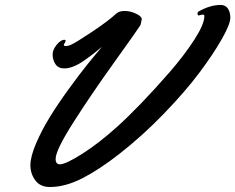

<svg xmlns="http://www.w3.org/2000/svg" viewBox="-20 -750 952 777"><path d="M912.1 -678.2Q912.1 -652.8 878.2 -592.8Q844.2 -532.7 787.6 -456.8Q731 -380.9 644 -290.8Q557.1 -200.7 463.9 -127.9Q381.8 -63.5 312.7 -28.3Q243.7 6.8 182.1 6.8Q142.6 6.8 122.8 -20.3Q103 -47.4 103 -81.1Q103 -116.2 126.2 -170.2Q149.4 -224.1 182.1 -277.1Q214.8 -330.1 257.6 -388.9Q300.3 -447.8 332.5 -487.8Q364.7 -527.8 393.1 -561Q369.6 -541.5 356.9 -531.5Q344.2 -521.5 320.8 -505.1Q297.4 -488.8 277.3 -481Q257.3 -473.1 240.2 -473.1Q215.8 -473.1 204.3 -490.5Q192.9 -507.8 192.9 -529.8Q192.9 -548.3 209.2 -568.6Q225.6 -588.9 240.2 -588.9Q245.6 -588.9 245.6 -585Q245.6 -581.1 241.9 -575.9Q238.3 -570.8 238.3 -568.8Q238.3 -563.5 247.1 -563.5Q254.9 -563.5 267.1 -568.8Q288.1 -578.1 353.8 -622.1Q419.4 -666 450.2 -694.8Q462.4 -705.6 483.9 -705.6Q507.8 -705.6 530.8 -694.6Q553.7 -683.6 553.7 -672.4Q553.7 -669.9 553.2 -668.9Q551.8 -665.5 550.8 -658Q549.8 -650.4 546.9 -646Q536.6 -629.4 441.9 -497.3Q347.2 -365.2 276.1 -253.4Q205.1 -141.6 205.1 -106.9Q205.1 -85 222.2 -85Q245.6 -85 313 -127.7Q380.4 -170.4 456.1 -238.8Q495.6 -274.4 551.3 -332Q606.9 -389.6 666 -457.5Q725.1 -525.4 766.1 -588.9Q807.1 -652.3 807.1 -685.1Q807.1 -690.9 800.8 -690.9Q797.4 -690.9 791.5 -689.2Q785.6 -687.5 784.7 -687.5Q779.3 -687.5 779.3 -695.8Q779.3 -701.2 783.2 -703.1Q830.1 -730 873 -730Q892.1 -730 902.1 -715.6Q912.1 -701.2 912.1 -678.2Z"/></svg>

Font: Yellowtail
Style: Regular
Weight: 400
Designer: Astigmatic (AOETI)
Foundry: Astigmatic (AOETI)
Version: Version 1.000